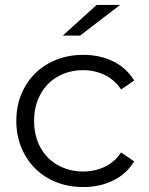

<svg xmlns="http://www.w3.org/2000/svg" viewBox="-20 -752 603 777"><path d="M46 -263Q46 -340 81 -401Q116 -462 177.5 -496Q239 -530 317 -530Q385 -530 438.5 -503.5Q492 -477 523 -426L470 -390Q444 -429 404 -448.5Q364 -468 317 -468Q260 -468 214.5 -442.5Q169 -417 143.5 -370Q118 -323 118 -263Q118 -202 143.5 -155.5Q169 -109 214.5 -83.5Q260 -58 317 -58Q364 -58 404 -77Q444 -96 470 -135L523 -99Q492 -48 438 -21.5Q384 5 317 5Q239 5 177.5 -29Q116 -63 81 -124.5Q46 -186 46 -263ZM371 -732H466L304 -608H234Z"/></svg>

Font: Idrija
Style: Regular
Weight: 400
Designer: Julieta Ulanovsky
Foundry: Julieta Ulanovsky
Version: Version 7.200